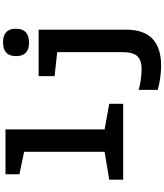

<svg xmlns="http://www.w3.org/2000/svg" viewBox="70 -886 1061 1240"><g transform="rotate(-90 600.0 -265.5)"><path d="M1035 -693Q1035 -776 947 -776Q858 -776 858 -692Q858 -608 945 -608Q1035 -608 1035 -693ZM550 0V-90L385 -120V-760H95V-670L240 -640V-120L60 -90V0ZM1029 19V-546H729V-443L884 -426V-9Q884 62 858.5 90.5Q833 119 774 119Q749 119 712 114.5Q675 110 640 100V223Q678 234 719 239.5Q760 245 796 245Q1029 245 1029 19Z"/></g></svg>

Font: Noto Sans Mono UI
Style: Bold
Weight: 700
Designer: Monotype Design team
Foundry: Monotype Imaging Inc.
Version: 1.000